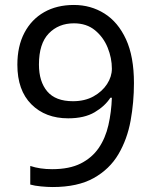

<svg xmlns="http://www.w3.org/2000/svg" viewBox="-20 -744 612 774"><path d="M520 -409Q520 -332 506.5 -257.5Q493 -183 457.5 -122.5Q422 -62 357.5 -26Q293 10 192 10Q172 10 145.5 7.5Q119 5 102 0V-75Q141 -62 190 -62Q260 -62 305.5 -85Q351 -108 378 -147.5Q405 -187 417 -239.5Q429 -292 431 -350H425Q403 -316 361.5 -291.5Q320 -267 255 -267Q163 -267 106.5 -323.5Q50 -380 50 -483Q50 -558 78.5 -612Q107 -666 158 -695Q209 -724 278 -724Q346 -724 401 -689.5Q456 -655 488 -585.5Q520 -516 520 -409ZM278 -650Q216 -650 176.5 -609Q137 -568 137 -484Q137 -415 170.5 -375.5Q204 -336 274 -336Q322 -336 357 -355.5Q392 -375 411.5 -405Q431 -435 431 -467Q431 -510 414 -552Q397 -594 363 -622Q329 -650 278 -650Z"/></svg>

Font: Noto Sans Ogham
Style: Regular
Weight: 400
Designer: Monotype Design Team
Foundry: Monotype Imaging Inc.
Version: Version 2.001; ttfautohint (v1.8.4.7-5d5b)